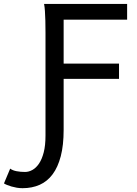

<svg xmlns="http://www.w3.org/2000/svg" viewBox="-118 -733 699 982"><path d="M207.5 -68.4Q207.5 9.3 192.9 65.7Q178.2 122.1 151.1 158.4Q124 194.8 85 212.2Q45.9 229.5 -2.4 229.5Q-17.6 229.5 -32 227.1Q-46.4 224.6 -59.1 220.9Q-71.8 217.3 -81.8 213.1Q-91.8 209 -97.7 205.1L-65.9 129.4Q-53.7 138.7 -33.4 142.6Q-13.2 146.5 9.8 146.5Q29.3 146.5 48.1 136Q66.9 125.5 81.8 103.3Q96.7 81.1 105.7 45.9Q114.7 10.7 114.7 -39.1V-566.4Q114.7 -599.1 114 -626.7Q113.3 -654.3 111.8 -676.3Q110.4 -698.2 107.4 -712.9H532.2V-632.3H207.5V-407.7H490.7V-329.6H207.5Z"/></svg>

Font: Andika FrenchTight
Style: Regular
Weight: 400
Designer: Victor Gaultney, Annie Olsen, Julie Remington, Don Collingsworth, Eric Hays, Becca Hirsbrunner
Foundry: SIL International
Version: Version 5.000 ; Dig1 Dig4Opn Dig7 LnSpcTght